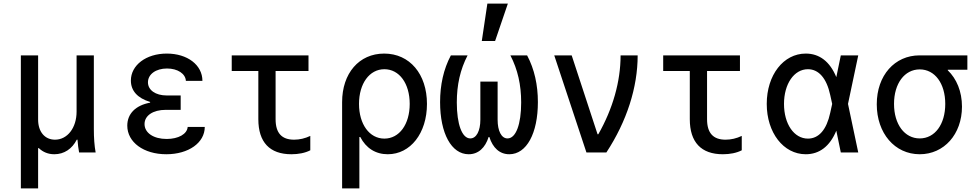

<svg xmlns="http://www.w3.org/2000/svg" viewBox="-20 -848 5440 1068"><path d="M96 200H192V-24H196C219 -2 248 10 282 10C337 10 381 -20 407 -71H411C413 -44 416 -21 420 0H512C505 -38 502 -81 502 -130V-540H406V-227C406 -137 355 -71 286 -71C229 -71 192 -115 192 -183V-540H96Z M1014 -398H1106C1106 -487 1022 -550 908 -550C792 -550 708 -485 708 -400C708 -343 745 -302 815 -281V-277C734 -262 688 -215 688 -149C688 -57 779 10 905 10C1029 10 1119 -54 1119 -142H1024C1021 -102 972 -75 907 -75C834 -75 784 -109 784 -158C784 -205 831 -237 902 -237H985V-317H907C845 -317 803 -347 803 -390C803 -435 847 -467 909 -467C968 -467 1012 -438 1014 -398Z M1513 -185V-453H1696V-540H1269V-453H1417V-185C1417 -57 1480 10 1601 10C1640 10 1677 3 1706 -12V-92C1677 -78 1646 -71 1616 -71C1547 -71 1513 -108 1513 -185Z M2137 10C2263 10 2355 -107 2355 -270C2355 -436 2259 -550 2117 -550C1977 -550 1883 -440 1883 -280V200H1979V-86H1984C2016 -24 2069 10 2137 10ZM1977 -270C1977 -383 2035 -463 2118 -463C2201 -463 2259 -384 2259 -270C2259 -156 2201 -77 2118 -77C2035 -77 1977 -157 1977 -270Z M2813 10C2909 10 2972 -106 2972 -280C2972 -375 2953 -463 2912 -540H2819C2860 -461 2879 -376 2879 -278C2879 -157 2850 -78 2803 -78C2769 -78 2748 -120 2748 -182V-394H2652V-182C2652 -120 2630 -78 2596 -78C2550 -78 2521 -157 2521 -278C2521 -376 2540 -461 2581 -540H2488C2447 -463 2428 -375 2428 -280C2428 -106 2491 10 2587 10C2641 10 2679 -26 2698 -86H2702C2721 -26 2759 10 2813 10ZM2805 -828H2691L2660 -620H2734Z M3242 0H3353C3467 -174 3527 -362 3527 -540H3432C3432 -395 3389 -243 3308 -101H3304L3160 -540H3063Z M3913 -185V-453H4096V-540H3669V-453H3817V-185C3817 -57 3880 10 4001 10C4040 10 4077 3 4106 -12V-92C4077 -78 4046 -71 4016 -71C3947 -71 3913 -108 3913 -185Z M4462 -550C4338 -550 4245 -431 4245 -270C4245 -110 4338 10 4462 10C4538 10 4596 -34 4632 -121L4657 0H4754L4697 -270L4754 -540H4657L4632 -419C4596 -506 4538 -550 4462 -550ZM4598 -220C4578 -127 4535 -77 4474 -77C4397 -77 4341 -158 4341 -270C4341 -381 4397 -463 4474 -463C4534 -463 4578 -413 4598 -320L4609 -270Z M5096 -78C5012 -78 4953 -156 4953 -270C4953 -384 5012 -462 5096 -462C5180 -462 5238 -384 5238 -270C5238 -156 5180 -78 5096 -78ZM5096 10C5231 10 5331 -101 5331 -255C5331 -339 5301 -410 5252 -457V-460H5361V-540H5095C4957 -540 4857 -429 4857 -268C4857 -107 4957 10 5096 10Z"/></svg>

Font: CommitMono
Style: 500Regular
Weight: 500
Monospace: yes
Designer: Eigil Nikolajsen
Foundry: Eigil Nikolajsen
Version: Version 1.143